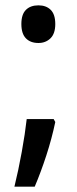

<svg xmlns="http://www.w3.org/2000/svg" viewBox="-20 -566 288 719"><path d="M60 -476Q60 -512 77 -529Q94 -546 124 -546Q153 -546 170 -529Q187 -512 187 -476Q187 -440 169 -422.5Q151 -405 124 -405Q94 -405 77 -422.5Q60 -440 60 -476ZM187 -109Q174 -47 153.5 16Q133 79 110 133H34Q49 72 61.5 3Q74 -66 80 -120H181Z"/></svg>

Font: Noto Sans Lao Looped UI Cond Med
Style: Regular
Weight: 500
Width: 3
Designer: Mark Frömberg, Ben Mitchell
Foundry: The Fontpad Ltd
Version: Version 1.001; ttfautohint (v1.8.4.7-5d5b)